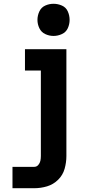

<svg xmlns="http://www.w3.org/2000/svg" viewBox="-20 -790 472 1015"><path d="M46 205H161Q196 205 229 195Q262 185 287 160.5Q312 136 321.5 102.5Q331 69 331 35V-530H112V-417H196V35Q196 48 193.5 60Q191 72 182.5 82Q174 92 161 92H46ZM263 -600Q286 -600 307.5 -610Q329 -620 338.5 -641Q348 -662 348 -685Q348 -708 338.5 -729.5Q329 -751 307.5 -760.5Q286 -770 263 -770Q240 -770 219 -760.5Q198 -751 188 -729.5Q178 -708 178 -685Q178 -662 188 -641Q198 -620 219 -610Q240 -600 263 -600Z"/></svg>

Font: Iosevka Sparkle Extrabold
Style: Regular
Weight: 800
Designer: Belleve Invis
Foundry: Belleve Invis
Version: Version 4.5.0; ttfautohint (v1.8.3)